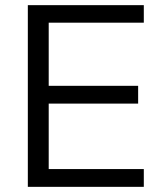

<svg xmlns="http://www.w3.org/2000/svg" viewBox="-20 -725 628 745"><path d="M88 0H538V-69H169V-323H516V-392H169V-637H538V-705H88Z"/></svg>

Font: Poppy and Pepper
Style: Regular
Weight: 400
Designer: Thy Ha
Foundry: Thy Ha
Version: Version 0.001;Glyphs 3.2 (3227)